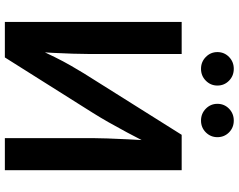

<svg xmlns="http://www.w3.org/2000/svg" viewBox="-116 -866 982 790"><g transform="rotate(90 375.0 -471.0)"><path d="M680.2 0H548.3V-362.3Q548.3 -384.8 549.6 -421.6Q550.8 -458.5 553.2 -505.9Q555.7 -553.2 558.6 -606.4L577.1 -602.5Q547.4 -544.9 524.7 -502.4Q502 -460 482.9 -426.5Q463.9 -393.1 444.3 -361.8L216.3 0H70.3V-727.5H202.1V-342.8Q202.1 -317.4 200.9 -278.8Q199.7 -240.2 197.5 -197.8Q195.3 -155.3 191.9 -116.2L177.2 -123.5Q195.8 -167 214.4 -204.3Q232.9 -241.7 250.5 -272.2Q268.1 -302.7 282.2 -325.7L534.7 -727.5H680.2ZM476.1 -807.1Q447.3 -807.1 427.2 -826.9Q407.2 -846.7 407.2 -874.5Q407.2 -902.8 427.2 -922.4Q447.3 -941.9 476.1 -941.9Q504.9 -941.9 524.7 -922.4Q544.4 -902.8 544.4 -874.5Q544.4 -846.7 524.7 -826.9Q504.9 -807.1 476.1 -807.1ZM263.2 -807.1Q234.4 -807.1 214.4 -826.9Q194.3 -846.7 194.3 -874.5Q194.3 -902.8 214.4 -922.4Q234.4 -941.9 263.2 -941.9Q292 -941.9 312 -922.4Q332 -902.8 332 -874.5Q332 -846.7 312 -826.9Q292 -807.1 263.2 -807.1Z"/></g></svg>

Font: Inter 18pt SemiBold
Style: Regular
Weight: 600
Designer: Rasmus Andersson
Foundry: rsms
Version: Version 4.001;git-66647c0bb